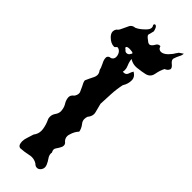

<svg xmlns="http://www.w3.org/2000/svg" viewBox="-337 -1039 1084 1084"><g transform="rotate(45 204.5 -497.0)"><path d="M93.8 -1.5Q93.8 -2 91.8 -10.3Q90.8 -15.6 90.8 -22Q90.8 -36.6 96.7 -53.7Q104.5 -78.6 109.4 -94.2Q126 -115.2 126 -140.6Q126 -147 125 -153.3Q121.1 -182.6 106.4 -213.4Q103.5 -219.2 103.5 -231.4Q103.5 -248 114.3 -263.2Q126 -279.3 126 -297.4Q126 -301.3 124 -312.5Q121.1 -329.6 110.4 -346.2Q101.6 -361.3 99.6 -379.4Q98.6 -387.7 102.5 -396.5Q106.4 -404.8 117.2 -412.6Q127 -426.8 127 -439.5Q127 -443.8 126 -448.2Q123 -455.6 111.3 -480.5Q106.4 -489.7 102.5 -498Q98.6 -506.3 97.7 -515.1Q107.4 -537.6 121.1 -564.5Q127 -575.7 127 -586.9Q127 -601.6 116.2 -614.7Q113.3 -629.4 101.6 -652.8Q90.8 -672.9 90.8 -688Q90.8 -690.4 90.8 -692.4Q91.8 -699.2 97.7 -703.6Q102.5 -708 113.3 -708.5Q129.9 -716.3 129.9 -733.9Q129.9 -738.8 128.9 -744.6Q123 -769 104.5 -776.4Q95.7 -779.8 92.8 -775.9Q85 -766.1 80.1 -766.1Q80.1 -766.1 79.1 -766.1Q53.7 -766.1 29.3 -790.5Q13.7 -806.2 13.7 -822.3Q13.7 -832.5 20.5 -843.3Q29.3 -849.1 34.2 -857.9Q39.1 -866.7 43 -876Q50.8 -893.6 58.6 -909.2Q67.4 -924.8 89.8 -926.8Q113.3 -937 138.7 -962.9Q155.3 -979 155.3 -993.2Q155.3 -1001.5 149.4 -1009.3Q150.4 -1019 156.2 -1019Q158.2 -1019 161.1 -1018.1Q170.9 -1014.6 177.7 -986.8Q170.9 -957 168.9 -953.1Q168.9 -952.1 168.9 -950.7Q168.9 -941.9 190.4 -927.2Q199.2 -918.9 206.1 -917Q211.9 -915 216.8 -917Q228.5 -922.4 237.3 -939Q245.1 -953.6 259.8 -953.6Q260.7 -953.6 262.7 -953.6Q266.6 -941.9 273.4 -937Q280.3 -932.1 288.1 -932.6Q305.7 -932.6 326.2 -952.1Q345.7 -972.2 353.5 -987.8Q360.4 -995.1 360.4 -998Q360.4 -1000 386.7 -1016.6Q385.7 -1005.4 382.8 -998.5Q378.9 -990.2 375 -982.4Q372.1 -978 364.3 -954.6Q364.3 -953.1 364.3 -951.2Q364.3 -939.5 381.8 -925.8Q395.5 -914.6 395.5 -903.8Q395.5 -900.9 393.6 -897.9Q387.7 -884.8 371.1 -878.9Q358.4 -855 352.5 -822.8Q346.7 -790 314.5 -782.7Q292 -777.3 255.9 -773.4Q251 -772.9 246.1 -772.9Q220.7 -772.9 199.2 -787.1Q200.2 -767.6 210 -745.1Q216.8 -730 216.8 -715.8Q216.8 -708.5 214.8 -701.7Q217.8 -701.2 221.7 -701.2Q239.3 -701.2 245.1 -716.8Q251 -735.4 257.8 -744.6Q285.2 -729 285.2 -701.7Q285.2 -673.3 268.6 -647.5Q259.8 -607.4 257.8 -566.4Q255.9 -525.4 253.9 -484.4Q260.7 -458 267.6 -431.2Q269.5 -424.3 269.5 -418Q269.5 -398.9 253.9 -380.4Q250 -369.1 250 -358.9Q250 -343.8 259.8 -331.5Q276.4 -311 280.3 -288.1Q261.7 -269 252.9 -237.8Q250 -229.5 250 -222.2Q250 -200.7 269.5 -186Q275.4 -177.7 274.4 -169.9Q274.4 -162.1 270.5 -155.3Q263.7 -141.6 253.9 -127.9Q249 -121.6 249 -113.8Q249 -105.5 254.9 -95.7Q253.9 -92.3 253.9 -88.9Q253.9 -72.8 263.7 -59.1Q275.4 -42.5 282.2 -26.4Q286.1 -17.1 286.1 -8.3Q286.1 1 280.3 10.7Q269.5 25.4 256.8 25.4Q255.9 25.4 254.9 25.4Q243.2 25.4 232.4 14.2Q213.9 2.4 192.4 2.4Q182.6 2.4 172.9 4.9Q139.6 12.2 109.4 13.7Q99.6 10.3 96.7 4.4Q95.7 2.4 93.8 -1.5ZM175.8 -804.7Q188.5 -817.9 160.2 -819.3Q155.3 -819.8 151.4 -819.8Q131.8 -819.8 128.9 -812Q127.9 -809.6 129.9 -806.6Q131.8 -803.7 137.7 -800.3Q145.5 -788.6 158.2 -790.5Q170.9 -792.5 175.8 -804.7Z"/></g></svg>

Font: Brazier Flame
Style: Regular
Weight: 400
Designer: Walter E Stewart
Version: 0.1